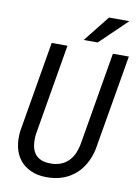

<svg xmlns="http://www.w3.org/2000/svg" viewBox="-98 -965 755 1041"><g transform="rotate(10 279.5 -444.5)"><path d="M528.3 -900.4H416L301.8 -756.8H378.9ZM473.1 -210.4 558.6 -710.9H470.7L385.7 -209.5C382.3 -187.5 377 -168 369.6 -149.9C362.3 -131.8 352.1 -116.7 339.8 -104C327.6 -91.3 312.5 -81.5 294.9 -75.2C277.3 -68.4 256.8 -65.4 233.9 -66.4C211.9 -66.9 194.3 -71.3 180.7 -79.1C167 -86.4 156.2 -96.7 148.9 -109.9C141.6 -122.6 136.7 -137.7 135.3 -154.8C133.3 -171.9 133.3 -189.9 135.7 -209.5L220.7 -710.9H133.8L48.8 -210C45.4 -178.2 46.4 -148.9 52.2 -122.1C58.1 -95.2 68.8 -72.3 84 -53.2C99.1 -33.7 118.7 -18.6 143.1 -7.3C167 4.4 195.8 10.3 229 10.7C263.7 11.2 294.9 6.3 322.8 -3.9C350.6 -14.2 375 -29.3 396 -48.8C417 -68.4 433.6 -91.8 446.8 -119.6C460 -147 468.8 -177.2 473.1 -210.4Z"/></g></svg>

Font: Roboto Condensed
Style: Italic
Weight: 400
Designer: Google
Version: Version 1.000;PS 001.000;hotconv 1.0.88;makeotf.lib2.5.64775